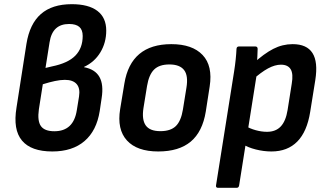

<svg xmlns="http://www.w3.org/2000/svg" viewBox="-20 -714 1556 919"><path d="M230.4 11Q128.8 11 85.2 -41.2Q41.5 -93.4 59 -199.1L106.6 -504.1Q122 -599.8 175.8 -646.9Q229.6 -694 323.4 -694Q403.9 -694 446.2 -661.8Q488.5 -629.6 488.5 -567.6Q488.5 -509.9 460.4 -463.4Q432.3 -416.9 382.3 -393.8V-392.4Q435.1 -382.4 455.9 -345.8Q476.7 -309.1 466.5 -244.4L457.3 -182.5Q442.5 -88.4 384.5 -38.7Q326.5 11 230.4 11ZM240.2 -85.8Q332.2 -85.8 347.7 -186.7L358.3 -252.1Q364.5 -291.6 346.8 -311.7Q329.1 -331.8 290.5 -331.8Q269.5 -331.8 242.9 -326.2Q216.3 -320.6 184.9 -310.7L166.1 -190.9Q158.2 -135.3 175.8 -110.5Q193.4 -85.8 240.2 -85.8ZM197.8 -388.8 228.6 -396.1Q305.8 -411.8 340.8 -447.9Q375.8 -484 375.8 -542Q375.8 -571.3 359.6 -585.3Q343.4 -599.2 310.6 -599.2Q270.8 -599.2 247.5 -577.6Q224.1 -556 217.2 -511.3Z M737.5 11Q635.6 11 587.5 -41.8Q539.3 -94.7 555.1 -191.8L575.3 -314.1Q606.3 -502.7 800.1 -502.7Q900.5 -502.7 949.7 -450.8Q999 -398.9 983.6 -300.1L965 -180.2Q949.3 -83.3 892.9 -36.1Q836.5 11 737.5 11ZM747.7 -86.2Q796.4 -86.2 821.5 -110.4Q846.5 -134.6 855.5 -189.7L872.3 -293.8Q881.9 -351.8 861.2 -378.6Q840.5 -405.5 790.7 -405.5Q742.4 -405.5 717.6 -381.1Q692.8 -356.7 683.8 -302.2L666.7 -196.9Q658.1 -141.5 677.5 -113.8Q697 -86.2 747.7 -86.2Z M1279.2 11Q1242.5 11 1204.3 1.4Q1166 -8.3 1142.3 -23.9L1153.9 -112Q1176 -98.5 1204 -90.8Q1231.9 -83.1 1258 -83.1Q1299.7 -83.1 1323.8 -108.7Q1348 -134.3 1356.5 -187.2L1376.4 -313.1Q1384.6 -360.7 1371.3 -382.5Q1358 -404.4 1324.7 -404.4Q1296.1 -404.4 1262.8 -386.5Q1229.6 -368.5 1186.6 -330.1L1191.4 -409.5Q1243.7 -457.3 1287.9 -480Q1332.1 -502.7 1380.7 -502.7Q1448.5 -502.7 1475.6 -460.2Q1502.8 -417.8 1489.2 -330.9L1464.7 -178.4Q1449.7 -84 1403 -36.5Q1356.2 11 1279.2 11ZM1024.1 185Q1012.5 185 1013.9 173.9L1100.5 -371.6Q1105.3 -402.1 1108.1 -429.4Q1111 -456.8 1112 -479.9Q1112.7 -491.7 1124.4 -491.7H1201.4Q1212.8 -491.7 1213.2 -480.5Q1212.9 -466.8 1211.9 -444.7Q1210.9 -422.7 1208.9 -407.1L1209.1 -359.9L1124.5 173.9Q1122.5 185 1112.8 185Z"/></svg>

Font: Sofia Sans Semi Condensed
Style: Italic
Weight: 400
Italic angle: -9°
Designer: Botio Nikoltchev, Ani Petrova
Foundry: lettersoup
Version: Version 4.101